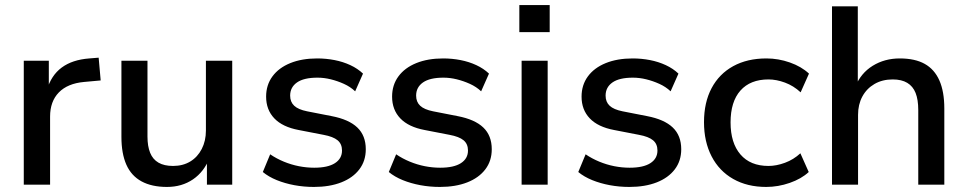

<svg xmlns="http://www.w3.org/2000/svg" viewBox="-20 -730 3825 759"><path d="M74 0V-490H173V-373H165Q182 -432 224 -463Q266 -494 333 -499L370 -502L378 -412L312 -406Q247 -400 212.5 -364.5Q178 -329 178 -269V0Z M640 9Q580 9 539.5 -13Q499 -35 479.5 -79Q460 -123 460 -189V-490H563V-190Q563 -152 573.5 -126Q584 -100 606.5 -87Q629 -74 664 -74Q703 -74 732 -91.5Q761 -109 777.5 -141Q794 -173 794 -214V-490H898V0H798V-107H809Q787 -51 743 -21Q699 9 640 9Z M1221 9Q1181 9 1143.5 2Q1106 -5 1074 -18Q1042 -31 1019 -50L1048 -120Q1073 -103 1102 -91Q1131 -79 1161.5 -73Q1192 -67 1222 -67Q1276 -67 1304 -85Q1332 -103 1332 -135Q1332 -161 1314.5 -175.5Q1297 -190 1259 -197L1161 -216Q1097 -228 1064.5 -262Q1032 -296 1032 -348Q1032 -394 1057 -428Q1082 -462 1127.5 -480.5Q1173 -499 1234 -499Q1269 -499 1302.5 -492.5Q1336 -486 1365 -472.5Q1394 -459 1415 -439L1384 -369Q1365 -387 1339.5 -398.5Q1314 -410 1287.5 -416.5Q1261 -423 1235 -423Q1181 -423 1154 -404Q1127 -385 1127 -352Q1127 -327 1143 -312Q1159 -297 1194 -290L1291 -271Q1359 -258 1392.5 -226Q1426 -194 1426 -140Q1426 -94 1400.5 -60.5Q1375 -27 1329 -9Q1283 9 1221 9Z M1719 9Q1679 9 1641.5 2Q1604 -5 1572 -18Q1540 -31 1517 -50L1546 -120Q1571 -103 1600 -91Q1629 -79 1659.5 -73Q1690 -67 1720 -67Q1774 -67 1802 -85Q1830 -103 1830 -135Q1830 -161 1812.5 -175.5Q1795 -190 1757 -197L1659 -216Q1595 -228 1562.5 -262Q1530 -296 1530 -348Q1530 -394 1555 -428Q1580 -462 1625.5 -480.5Q1671 -499 1732 -499Q1767 -499 1800.5 -492.5Q1834 -486 1863 -472.5Q1892 -459 1913 -439L1882 -369Q1863 -387 1837.5 -398.5Q1812 -410 1785.5 -416.5Q1759 -423 1733 -423Q1679 -423 1652 -404Q1625 -385 1625 -352Q1625 -327 1641 -312Q1657 -297 1692 -290L1789 -271Q1857 -258 1890.5 -226Q1924 -194 1924 -140Q1924 -94 1898.5 -60.5Q1873 -27 1827 -9Q1781 9 1719 9Z M2033 -603V-710H2153V-603ZM2042 0V-490H2145V0Z M2468 9Q2428 9 2390.5 2Q2353 -5 2321 -18Q2289 -31 2266 -50L2295 -120Q2320 -103 2349 -91Q2378 -79 2408.5 -73Q2439 -67 2469 -67Q2523 -67 2551 -85Q2579 -103 2579 -135Q2579 -161 2561.5 -175.5Q2544 -190 2506 -197L2408 -216Q2344 -228 2311.5 -262Q2279 -296 2279 -348Q2279 -394 2304 -428Q2329 -462 2374.5 -480.5Q2420 -499 2481 -499Q2516 -499 2549.5 -492.5Q2583 -486 2612 -472.5Q2641 -459 2662 -439L2631 -369Q2612 -387 2586.5 -398.5Q2561 -410 2534.5 -416.5Q2508 -423 2482 -423Q2428 -423 2401 -404Q2374 -385 2374 -352Q2374 -327 2390 -312Q2406 -297 2441 -290L2538 -271Q2606 -258 2639.5 -226Q2673 -194 2673 -140Q2673 -94 2647.5 -60.5Q2622 -27 2576 -9Q2530 9 2468 9Z M3009 9Q2934 9 2878.5 -22.5Q2823 -54 2793 -112Q2763 -170 2763 -247Q2763 -325 2793 -381.5Q2823 -438 2878.5 -468.5Q2934 -499 3010 -499Q3057 -499 3102.5 -483Q3148 -467 3178 -439L3145 -365Q3117 -391 3083 -403.5Q3049 -416 3018 -416Q2946 -416 2907 -372Q2868 -328 2868 -246Q2868 -165 2907 -119.5Q2946 -74 3018 -74Q3049 -74 3083 -86.5Q3117 -99 3144 -124L3177 -50Q3148 -23 3102 -7Q3056 9 3009 9Z M3269 0V-705H3371V-387H3361Q3383 -441 3430 -470Q3477 -499 3537 -499Q3597 -499 3635.5 -477.5Q3674 -456 3693.5 -412Q3713 -368 3713 -301V0H3610V-295Q3610 -336 3599.5 -362.5Q3589 -389 3566.5 -402.5Q3544 -416 3509 -416Q3468 -416 3437 -398Q3406 -380 3389 -348.5Q3372 -317 3372 -276V0Z"/></svg>

Font: Nunito Sans 11pt SemiBold
Style: Regular
Weight: 600
Version: Version 3.101;gftools[0.9.27]